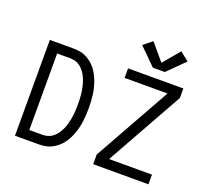

<svg xmlns="http://www.w3.org/2000/svg" viewBox="-157 -1183 1515 1384"><g transform="rotate(20 600.0 -491.0)"><path d="M88 0V-735H268Q293 -735 318 -731Q343 -727 365.5 -716Q388 -705 408 -689Q428 -673 443.5 -653Q459 -633 470.5 -611Q482 -589 490.5 -565.5Q499 -542 505 -517.5Q511 -493 514 -468Q517 -443 518.5 -418Q520 -393 520 -368Q520 -342 518.5 -317Q517 -292 514 -267Q511 -242 505 -217.5Q499 -193 490.5 -169.5Q482 -146 470.5 -124Q459 -102 443.5 -82Q428 -62 408 -46Q388 -30 365.5 -19Q343 -8 318 -4Q293 0 268 0ZM268 -74Q287 -74 305.5 -78Q324 -82 340 -92.5Q356 -103 368.5 -117Q381 -131 391 -147.5Q401 -164 408 -181.5Q415 -199 420 -217.5Q425 -236 428.5 -254.5Q432 -273 434 -292Q436 -311 436.5 -330Q437 -349 437 -368Q437 -386 436.5 -405Q436 -424 434 -443Q432 -462 428.5 -480.5Q425 -499 420 -517.5Q415 -536 408 -553.5Q401 -571 391 -587.5Q381 -604 368.5 -618Q356 -632 340 -642.5Q324 -653 305.5 -657Q287 -661 268 -661H171V-74ZM688 0V-74L1017 -662H688V-735H1112V-662L783 -74H1112V0ZM946 -801H854L726 -928L793 -982L900 -855L1007 -982L1074 -928Z"/></g></svg>

Font: Zed Sans Extended
Style: Regular
Weight: 400
Width: 7
Designer: Belleve Invis
Foundry: Belleve Invis
Version: Version 1.0.0; ttfautohint (v1.8.4)